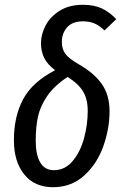

<svg xmlns="http://www.w3.org/2000/svg" viewBox="-20 -769 519 801"><path d="M465 -689 416 -642Q394 -663 373.5 -671.5Q353 -680 326 -680Q282 -680 260 -655Q238 -630 238 -594Q238 -564 253 -544Q268 -524 310 -500Q374 -463 405.5 -417.5Q437 -372 437 -305Q437 -231 410.5 -157.5Q384 -84 330.5 -36Q277 12 201 12Q124 12 81 -41.5Q38 -95 38 -184Q38 -283 76.5 -355Q115 -427 210 -476Q178 -500 164.5 -527Q151 -554 151 -589Q151 -626 170.5 -663Q190 -700 229.5 -724.5Q269 -749 326 -749Q372 -749 404.5 -734Q437 -719 465 -689ZM129 -182Q129 -123 148 -91Q167 -59 205 -59Q251 -59 283 -97Q315 -135 330.5 -192Q346 -249 346 -306Q346 -355 326.5 -387.5Q307 -420 262 -448Q206 -411 177 -368.5Q148 -326 138.5 -282.5Q129 -239 129 -182Z"/></svg>

Font: Fira Sans Extra Condensed
Style: Italic
Weight: 400
Width: 3
Italic angle: -8°
Designer: Carrois Corporate & Edenspiekermann AG
Foundry: Carrois Corporate GbR & Edenspiekermann AG
Version: Version 4.203